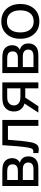

<svg xmlns="http://www.w3.org/2000/svg" viewBox="1114 -1709 610 2878"><g transform="rotate(-90 1419.0 -270.0)"><path d="M70 0V-540H300Q350 -540 387 -530Q432 -518 459.5 -481.5Q487 -445 487 -393Q487 -334 452 -301Q435 -284 417 -278Q434 -275 453 -264Q514 -229 514 -149Q514 -95 487.5 -59Q461 -23 414 -9Q381 0 326 0ZM160 -307H294Q330 -307 350 -315Q395 -332 395 -386Q395 -444 347 -459Q325 -467 286 -467H160ZM160 -73H321Q351 -73 372 -80Q422 -93 422 -152Q422 -183 404 -203.5Q386 -224 357 -229Q343 -233 313 -233H160Z M564 0V-77Q606 -69 622 -87.5Q638 -106 646 -156Q667 -273 682 -540H1060V0H971V-456H763Q745 -212 726 -114Q711 -37 677 -10Q643 17 564 0Z M1412 -540H1623V0H1534V-196H1417H1395L1266 0H1170L1306 -208Q1252 -223 1219.5 -263Q1187 -303 1187 -366Q1187 -433 1223 -476.5Q1259 -520 1318 -533Q1351 -540 1412 -540ZM1534 -269V-467H1411Q1371 -467 1345 -460Q1318 -452 1298 -427.5Q1278 -403 1278 -367Q1278 -331 1298 -307.5Q1318 -284 1350 -275Q1376 -269 1411 -269Z M1763 0V-540H1993Q2043 -540 2080 -530Q2125 -518 2152.5 -481.5Q2180 -445 2180 -393Q2180 -334 2145 -301Q2128 -284 2110 -278Q2127 -275 2146 -264Q2207 -229 2207 -149Q2207 -95 2180.5 -59Q2154 -23 2107 -9Q2074 0 2019 0ZM1853 -307H1987Q2023 -307 2043 -315Q2088 -332 2088 -386Q2088 -444 2040 -459Q2018 -467 1979 -467H1853ZM1853 -73H2014Q2044 -73 2065 -80Q2115 -93 2115 -152Q2115 -183 2097 -203.5Q2079 -224 2050 -229Q2036 -233 2006 -233H1853Z M2537 15Q2418 15 2347.5 -64Q2277 -143 2277 -271Q2277 -398 2348 -476.5Q2419 -555 2537 -555Q2657 -555 2727.5 -476.5Q2798 -398 2798 -271Q2798 -142 2727.5 -63.5Q2657 15 2537 15ZM2537 -70Q2619 -70 2661 -124.5Q2703 -179 2703 -271Q2703 -364 2660.5 -417.5Q2618 -471 2537 -471Q2455 -471 2413.5 -417Q2372 -363 2372 -271Q2372 -177 2414.5 -123.5Q2457 -70 2537 -70Z"/></g></svg>

Font: Manrope Medium
Style: Medium
Weight: 500
Designer: Mikhail Sharanda
Foundry: Mikhail Sharanda
Version: Version 4.000;hotconv 1.0.109;makeotfexe 2.5.65596